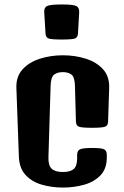

<svg xmlns="http://www.w3.org/2000/svg" viewBox="-20 -843 559 869"><path d="M264.6 5.9Q214.4 5.9 169.4 -7.1Q124.5 -20 95.9 -50.8Q67.4 -81.5 65.4 -134.8L54.2 -444.3Q52.2 -496.6 82.3 -529.3Q112.3 -562 161.1 -577.4Q210 -592.8 264.2 -592.8Q319.8 -592.8 368.4 -577.4Q417 -562 446.5 -529.3Q476.1 -496.6 474.1 -444.3L469.2 -292.5Q468.8 -274.4 455.3 -269.5Q441.9 -264.6 396.5 -264.6Q350.6 -264.6 337.4 -269.5Q324.2 -274.4 323.7 -292.5L319.3 -452.6Q318.4 -494.1 303.5 -505.4Q288.6 -516.6 264.2 -516.6Q240.2 -516.6 225.1 -505.4Q210 -494.1 209 -452.6L199.2 -130.9Q198.2 -93.8 214.1 -79.1Q230 -64.5 264.2 -64.5Q298.3 -64.5 313.7 -78.1Q329.1 -91.8 329.1 -126.5V-141.6Q329.1 -160.2 341.1 -166.7Q353 -173.3 396.5 -173.3Q439.9 -173.3 451.7 -167Q463.4 -160.6 463.4 -142.1V-130.4Q463.4 -79.1 434.6 -49.3Q405.8 -19.5 360.4 -6.8Q314.9 5.9 264.6 5.9ZM259.3 -664.1Q211.9 -664.1 199.5 -668.9Q187 -673.8 186 -691.9L180.2 -787.1Q178.7 -808.1 192.4 -815.4Q206.1 -822.8 259.3 -822.8Q312.5 -822.8 325.9 -815.4Q339.4 -808.1 338.4 -787.1L333 -691.9Q332 -673.8 319.6 -668.9Q307.1 -664.1 259.3 -664.1Z"/></svg>

Font: Denk One
Style: Regular
Weight: 400
Designer: Irina Smirnova, Eben Sorkin
Foundry: Sorkin Type Co.f
Version: Version 1.004; ttfautohint (v1.8.4.7-5d5b);gftools[0.9.23]